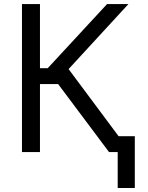

<svg xmlns="http://www.w3.org/2000/svg" viewBox="-20 -747 728 943"><path d="M515.6 0 265.6 -334H176.3V0H87.9V-727.1H176.3V-412.1H214.4L505.9 -727.1H610.8L316.9 -407.7L620.6 0ZM642.1 -78.1V176.3H558.1V-78.1Z"/></svg>

Font: Sahel VF Regular
Style: Regular
Weight: 400
Foundry: Saber Rastikerdar (saber.rastikerdar@gmail.com)
Version: Version 3.4.0